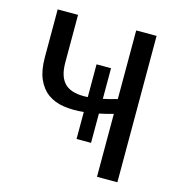

<svg xmlns="http://www.w3.org/2000/svg" viewBox="-98 -728 752 813"><g transform="rotate(15 278.0 -321.0)"><path d="M55.7 -641.6H145V-432.1Q145 -368.2 176 -339.8Q207 -311.5 274.9 -315.9V-459.5H338.4V-325.2Q352.5 -328.1 367.9 -332Q383.3 -335.9 399.9 -340.8V-641.6H489.3V0H399.9V-275.9Q384.3 -271.5 368.9 -267.6Q353.5 -263.7 338.4 -260.7V-132.3H274.9V-250.5Q227.1 -245.6 186.8 -251.7Q146.5 -257.8 117.4 -278.8Q88.4 -299.8 72 -337.2Q55.7 -374.5 55.7 -432.1Z"/></g></svg>

Font: Carlito
Style: Regular
Weight: 400
Designer: Lukasz Dziedzic
Foundry: tyPoland Lukasz Dziedzic
Version: Version 1.104